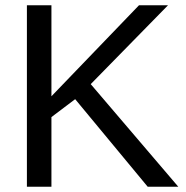

<svg xmlns="http://www.w3.org/2000/svg" viewBox="-20 -708 707 728"><path d="M540 0 265 -332 175 -264V0H82V-688H175V-343L507 -688H617L324 -389L656 0Z"/></svg>

Font: Libra Sans
Style: Regular
Weight: 400
Foundry: Context Ltd
Version: Version 1.000; ttfautohint (v1.3)